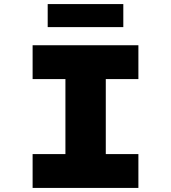

<svg xmlns="http://www.w3.org/2000/svg" viewBox="-20 -922 841 942"><path d="M140 0V-166H301V-534H140V-700H659V-534H499V-166H659V0ZM214 -789V-902H585V-789Z"/></svg>

Font: Lexend Giga ExtraBold
Style: Regular
Weight: 800
Designer: Bonnie Shaver-Troup, Thomas Jockin
Foundry: Lexend
Version: Version 1.007